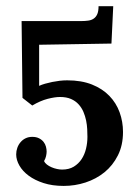

<svg xmlns="http://www.w3.org/2000/svg" viewBox="-20 -593 444 625"><path d="M123.5 -68.8Q126 -62.5 132.6 -57.4Q139.2 -52.2 147.7 -48.6Q156.2 -44.9 165.3 -43Q174.3 -41 182.1 -41Q204.6 -41 220.2 -50.5Q235.8 -60.1 245.6 -75Q255.4 -89.8 260 -108.9Q264.6 -127.9 264.6 -147.5Q264.6 -158.7 263.9 -172.6Q263.2 -186.5 260.3 -200.9Q257.3 -215.3 251.5 -229Q245.6 -242.7 235.8 -253.4Q226.1 -264.2 211.2 -270.8Q196.3 -277.3 175.3 -277.3Q158.7 -277.3 135 -271.2Q111.3 -265.1 85 -249.5L53.2 -274.4L50.3 -524.4H244.1Q256.8 -524.4 267.3 -525.9Q277.8 -527.3 285.4 -532.7Q293 -538.1 296.9 -547.6Q300.8 -557.1 300.8 -572.8H348.6L342.8 -451.2L107.4 -447.3V-313.5Q115.7 -317.4 127 -320.6Q138.2 -323.7 150.1 -326.2Q162.1 -328.6 174.6 -330.1Q187 -331.5 198.7 -331.5Q245.1 -331.5 279.3 -317.9Q313.5 -304.2 335.9 -281Q358.4 -257.8 369.4 -227.3Q380.4 -196.8 380.4 -163.6Q380.4 -120.1 363.8 -87.2Q347.2 -54.2 320.1 -32.2Q293 -10.3 258.5 1Q224.1 12.2 187.5 12.2Q150.4 12.2 121.8 2.9Q93.3 -6.3 73.5 -21Q53.7 -35.6 43.2 -54Q32.7 -72.3 32.7 -90.3Q32.7 -101.6 36.4 -111.8Q40 -122.1 46.9 -130.1Q53.7 -138.2 63.2 -142.8Q72.8 -147.5 85 -147.5Q98.1 -147.5 107.2 -142.8Q116.2 -138.2 121.8 -131.1Q127.4 -124 129.6 -115.5Q131.8 -106.9 131.8 -99.6Q131.8 -93.3 129.9 -84.7Q127.9 -76.2 123.5 -68.8Z"/></svg>

Font: Parastoo Print
Style: Print-Bold
Weight: 700
Foundry: Saber Rastikerdar (saber.rastikerdar@gmail.com)
Version: Version 1.0.0-alpha3